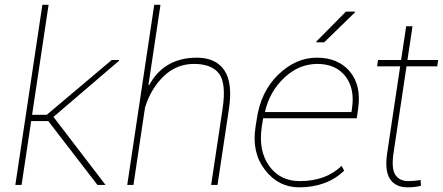

<svg xmlns="http://www.w3.org/2000/svg" viewBox="-20 -782 1873 812"><path d="M184.1 -270H111.8L71.3 0H44.9L159.2 -761.7H185.5L115.7 -296.4H177.7L452.6 -528.3H482.9L483.9 -525.4L206.1 -287.6L426.3 0H392.1Z M812.5 -538.1Q892.1 -538.1 928.5 -485.1Q964.8 -432.1 948.2 -321.3L899.9 0H873L921.4 -322.3Q937.5 -430.7 906 -471.2Q874.5 -511.7 800.3 -511.7Q726.1 -511.7 671.9 -459.2Q617.7 -406.7 593.3 -327.1L544.4 0H518.1L632.3 -761.7H658.7L607.9 -423.3L610.4 -421.4Q674.3 -538.1 812.5 -538.1Z M1101.1 -311 1102.1 -308.1H1466.3L1468.8 -324.2Q1481 -408.2 1440.4 -460Q1399.4 -511.7 1322.3 -511.7Q1245.1 -511.7 1183.1 -454.1Q1121.1 -396.5 1101.1 -311ZM1460 -479Q1508.8 -419.9 1494.6 -322.3L1488.8 -281.7H1092.8L1086.9 -244.1Q1072.3 -145 1118.2 -80.6Q1164.1 -16.1 1248 -16.1Q1358.4 -16.1 1424.8 -80.6L1435.5 -60.1Q1362.3 10.3 1244.1 10.3Q1157.2 9.8 1100.6 -63.5Q1043.9 -136.7 1060.5 -244.1L1065.4 -275.4Q1082 -393.6 1156.2 -465.8Q1230.5 -538.1 1320.3 -538.1Q1410.2 -538.1 1460 -479ZM1442.9 -732.9H1480.5L1481.4 -730L1351.1 -603H1318.8L1317.4 -606Z M1706.5 -16.1Q1728 -16.1 1758.8 -20.5L1760.3 3.4Q1737.3 10.3 1704.1 10.3Q1652.8 10.3 1629.4 -24.9Q1606 -60.1 1617.7 -136.2L1672.4 -501.5H1574.7L1578.6 -528.3H1676.3L1697.8 -670.9H1724.6L1703.1 -528.3H1833L1829.1 -501.5H1699.2L1644.5 -136.2Q1634.3 -68.8 1652.1 -42.5Q1669.9 -16.1 1706.5 -16.1Z"/></svg>

Font: Roboto-ThinItalic
Style: Italic
Weight: 250
Italic angle: -12°
Designer: Google
Version: Version 1.100141; 2013; ttfautohint (v0.94.14-c901) -l 8 -r 